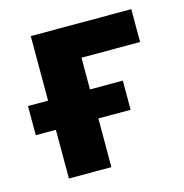

<svg xmlns="http://www.w3.org/2000/svg" viewBox="-82 -579 627 655"><g transform="rotate(-15 232.0 -251.5)"><path d="M83 0V-172H12V-275H83V-503H438V-387H231V-275H347V-172H233V0Z"/></g></svg>

Font: Nunito Sans 7pt Condensed ExtraBold
Style: Regular
Weight: 800
Width: 3
Designer: Vernon Adams
Foundry: Vernon Adams
Version: Version 3.101;gftools[0.9.27]